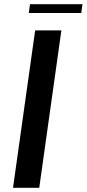

<svg xmlns="http://www.w3.org/2000/svg" viewBox="-20 -895 413 915"><path d="M272.5 -750 167 0H42L147.5 -750ZM373 -875 367.2 -833H117.2L123 -875Z"/></svg>

Font: okolaks
Style: BoldItalic
Weight: 600
Width: 8
Italic angle: -8°
Version: Version 000.6.0